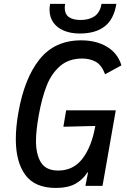

<svg xmlns="http://www.w3.org/2000/svg" viewBox="-20 -940 640 971"><path d="M60 -236Q60 -298.5 73 -371Q103.5 -544.5 180.2 -640.2Q257 -736 390.5 -736Q466.5 -736 521 -703.5Q575.5 -671 594 -609.5L511.5 -564.5Q493.5 -612 463.5 -628Q433.5 -644 396 -644Q328 -644 284 -606Q240 -568 215.8 -506Q191.5 -444 176 -357.5Q162 -278 162 -227.5Q162 -158.5 187.5 -118Q213 -77.5 274.5 -77.5Q351.5 -77.5 397.8 -138.5Q444 -199.5 462 -303L300.5 -299L314.5 -382H565.5L498.5 0H412L425.5 -69.5L421 -66.5Q398 -30.5 360.2 -10Q322.5 10.5 263 10.5Q156.5 10.5 108.2 -55.2Q60 -121 60 -236ZM230.5 -891.5Q230.5 -905.5 233.5 -920.5H309.5Q307.5 -910.5 307.5 -899.5Q307.5 -839 388.5 -839Q430 -839 457.8 -857.5Q485.5 -876 493.5 -920.5H568.5Q556 -842.5 509.5 -806.5Q463 -770.5 383 -770.5Q338 -770.5 303.5 -784.8Q269 -799 249.8 -826.2Q230.5 -853.5 230.5 -891.5Z"/></svg>

Font: JuliaMono MediumItalic
Style: Regular
Weight: 500
Italic angle: -9°
Monospace: yes
Designer: cormullion
Foundry: corm
Version: Version 0.049; ttfautohint (v1.8.4)